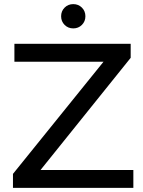

<svg xmlns="http://www.w3.org/2000/svg" viewBox="-20 -913 697 933"><path d="M378 -792Q361 -775 336 -775Q311 -775 294 -792Q277 -809 277 -834Q277 -859 294 -876Q311 -893 336 -893Q361 -893 378 -876Q395 -859 395 -834Q395 -809 378 -792ZM615 -632 177 -87H628V0H43V-68L483 -613H50V-700H615Z"/></svg>

Font: false
Style: Regular
Weight: 500
Designer: Julieta Ulanovsky
Foundry: Julieta Ulanovsky
Version: Version 7.222;hotconv 1.0.109;makeotfexe 2.5.65596